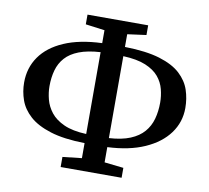

<svg xmlns="http://www.w3.org/2000/svg" viewBox="-85 -859 1060 974"><g transform="rotate(10 445.5 -371.5)"><path d="M288.5 21.5V-30.5L387 -41.5V-119Q279 -121 209.8 -142.8Q140.5 -164.5 101.5 -199.8Q62.5 -235 47 -278.8Q31.5 -322.5 31.5 -369Q31.5 -444.5 72 -502.5Q112.5 -560.5 191.8 -595Q271 -629.5 387 -634V-700.5L288.5 -713.5V-763.5H601V-713.5L504 -700.5V-635Q614 -633 683.8 -611.8Q753.5 -590.5 791.8 -555Q830 -519.5 844.8 -475.2Q859.5 -431 859.5 -382.5Q859.5 -310 817.2 -252.2Q775 -194.5 695.5 -159.2Q616 -124 504 -119V-40.5L602.5 -29.5V21.5ZM387 -166V-587.5Q321 -583.5 277 -566.5Q233 -549.5 207.8 -521.2Q182.5 -493 172 -455.2Q161.5 -417.5 161.5 -373Q161.5 -340 170.5 -305Q179.5 -270 203.5 -239.5Q227.5 -209 271.8 -189Q316 -169 387 -166ZM504 -165.5Q569.5 -169.5 613 -187.5Q656.5 -205.5 682 -235Q707.5 -264.5 718.2 -303.2Q729 -342 729 -387.5Q729 -422 720.2 -456.2Q711.5 -490.5 687.8 -519Q664 -547.5 619.8 -566Q575.5 -584.5 504 -587.5Z"/></g></svg>

Font: Merriweather 28pt SemiBold
Style: Regular
Weight: 600
Version: Version 2.100